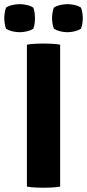

<svg xmlns="http://www.w3.org/2000/svg" viewBox="-52 -898 418 924"><path d="M77.5 -683Q96.5 -686.5 119.8 -687.5Q143 -688.5 157.5 -688.5Q173.5 -688.5 195.5 -687.5Q217.5 -686.5 237.5 -683V0Q217.5 3.5 195.5 4.5Q173.5 5.5 157.5 5.5Q143 5.5 119.8 4.5Q96.5 3.5 77.5 0ZM272.5 -743Q256 -743 238.2 -747.2Q220.5 -751.5 207.5 -759.5Q202.5 -771.5 200.5 -786.2Q198.5 -801 198.5 -810.5Q198.5 -820.5 200.5 -835Q202.5 -849.5 207.5 -861.5Q220.5 -870 238.2 -874Q256 -878 272.5 -878Q289 -878 306.8 -874Q324.5 -870 337.5 -861.5Q342.5 -849.5 344.5 -835Q346.5 -820.5 346.5 -810.5Q346.5 -801 344.5 -786.2Q342.5 -771.5 337.5 -759.5Q324.5 -751.5 306.8 -747.2Q289 -743 272.5 -743ZM42.5 -743Q26 -743 8 -747.2Q-10 -751.5 -23 -759.5Q-27.5 -771.5 -29.5 -786.2Q-31.5 -801 -31.5 -810.5Q-31.5 -820.5 -29.5 -835Q-27.5 -849.5 -23 -861.5Q-10 -870 8 -874Q26 -878 42.5 -878Q59.5 -878 77.2 -874Q95 -870 108 -861.5Q113 -849.5 114.8 -835Q116.5 -820.5 116.5 -810.5Q116.5 -801 114.8 -786.2Q113 -771.5 108 -759.5Q95 -751.5 77.2 -747.2Q59.5 -743 42.5 -743Z"/></svg>

Font: Signika Light
Style: Bold
Weight: 700
Version: Version 2.003;gftools[0.9.32]